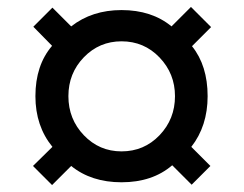

<svg xmlns="http://www.w3.org/2000/svg" viewBox="-20 -615 703 553"><path d="M330 -90Q243 -90 185 -137L130 -82L75 -137L131 -192Q82 -252 82 -338Q82 -427 130 -483L76 -538L131 -593L185 -539Q245 -586 330 -586Q417 -586 474 -539L530 -595L588 -537L533 -482Q578 -426 578 -338Q578 -252 531 -192L586 -137L532 -83L476 -139Q419 -90 330 -90ZM330 -179Q395 -179 439.5 -225.5Q484 -272 484 -338Q484 -403 439.5 -449.5Q395 -496 330 -496Q266 -496 221.5 -450Q177 -404 177 -338Q177 -272 221.5 -225.5Q266 -179 330 -179Z"/></svg>

Font: Chivo
Style: Bold
Weight: 700
Designer: Hector Gatti
Foundry: Omnibus-Type
Version: Version 1.007;PS 001.007;hotconv 1.0.88;makeotf.lib2.5.64775